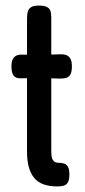

<svg xmlns="http://www.w3.org/2000/svg" viewBox="-20 -659 306 689"><path d="M186 10Q156 10 135 2Q114 -6 101.5 -22Q89 -38 83 -61Q77 -84 77 -114V-594Q77 -608 80 -618Q83 -628 92 -633.5Q101 -639 120 -639Q139 -639 149 -633.5Q159 -628 161.5 -618.5Q164 -609 164 -595V-117Q164 -105 165.5 -96.5Q167 -88 170.5 -83.5Q174 -79 178.5 -77Q183 -75 188 -75Q201 -75 210 -72Q219 -69 224 -60Q229 -51 229 -33Q229 -14 223.5 -4.5Q218 5 208.5 7.5Q199 10 186 10ZM60 -463 123 -462 193 -464Q206 -465 216 -462Q226 -459 232 -449.5Q238 -440 238 -421Q238 -402 233 -392.5Q228 -383 219 -380Q210 -377 196 -377L123 -379L57 -378Q37 -377 29 -387.5Q21 -398 21 -421Q21 -443 30.5 -453.5Q40 -464 60 -463Z"/></svg>

Font: Fredoka Condensed
Style: Regular
Weight: 400
Width: 3
Designer: Ben Nathan
Foundry: Milena B. Brandão, Ben Nathan
Version: Version 2.001